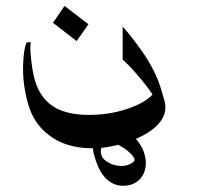

<svg xmlns="http://www.w3.org/2000/svg" viewBox="-20 -380 662 635"><path d="M484.4 -67.4Q463.9 -98.6 433.1 -133.8Q402.3 -168.9 385.7 -182.6V-292Q386.7 -292 412.1 -260.7Q442.4 -222.7 465.8 -186.5Q498 -133.8 510.7 -91.8L523.4 -48.8Q538.1 -1 495.1 39.1Q458 72.3 392.6 92.8Q335.9 110.4 286.1 110.4Q198.2 110.4 142.6 67.4Q92.8 30.3 74.2 -32.2Q53.7 -100.6 56.6 -169.9Q58.6 -220.7 68.4 -240.2H82Q78.1 -227.5 83 -183.6Q87.9 -139.6 95.7 -113.3Q115.2 -48.8 167 -21.5Q209 0 273.4 0Q346.7 0 408.2 -22.5Q460 -41 484.4 -67.4ZM457 127Q463.9 148.4 461.9 168Q460 187.5 450.7 202.1Q441.4 216.8 425.3 225.6Q409.2 234.4 386.7 234.4Q355.5 234.4 331.5 211.4Q307.6 188.5 293 138.7Q286.1 118.2 287.6 99.6Q289.1 81.1 297.4 66.4Q305.7 51.8 320.8 43.5Q335.9 35.2 357.4 35.2Q372.1 35.2 387.7 43.9Q403.3 52.7 417.5 66.4Q431.6 80.1 442.4 96.2Q453.1 112.3 457 127ZM424.8 146.5Q422.9 138.7 413.1 128.9Q403.3 119.1 390.6 110.4Q377.9 101.6 364.7 96.2Q351.6 90.8 341.8 90.8Q324.2 90.8 317.4 104Q310.5 117.2 315.4 132.8Q317.4 140.6 324.7 147.5Q332 154.3 341.3 159.2Q350.6 164.1 361.8 166.5Q373 168.9 382.8 168.9Q389.6 168.9 397.5 167Q405.3 165 412.1 161.6Q418.9 158.2 422.4 154.3Q425.8 150.4 424.8 146.5ZM272.5 -299.8 233.4 -244.1 155.3 -304.7 193.4 -360.4Z"/></svg>

Font: Thabit-Bold-Oblique
Style: Bold Oblique
Weight: 700
Designer: Regenerated by Nadim Shaikli
Foundry: MAK Alagha
Version: 0.01